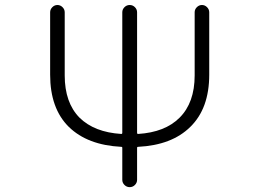

<svg xmlns="http://www.w3.org/2000/svg" viewBox="-20 -774 1040 772"><path d="M531.2 -240.2Q531.2 -235.4 535.2 -235.4Q643.6 -242.2 702.1 -300.8Q762.7 -361.3 762.7 -470.7V-724.6Q762.7 -736.3 771.5 -745.1Q780.3 -753.9 792 -753.9Q803.7 -753.9 812.5 -745.1Q821.3 -736.3 821.3 -724.6V-473.6Q821.3 -337.9 745.1 -263.7Q670.9 -190.4 535.2 -183.6Q531.2 -183.6 531.2 -179.7V-50.8Q531.2 -39.1 522.5 -30.3Q513.7 -21.5 501.5 -21.5Q489.3 -21.5 480.5 -30.3Q471.7 -39.1 471.7 -50.8V-179.7Q471.7 -183.6 467.8 -183.6Q332 -190.4 256.8 -263.7Q181.6 -337.9 181.6 -473.6V-724.6Q181.6 -736.3 190.4 -745.1Q199.2 -753.9 210.9 -753.9Q222.7 -753.9 231.4 -745.1Q240.2 -736.3 240.2 -724.6V-470.7Q240.2 -361.3 299.8 -300.8Q359.4 -242.2 467.8 -235.4Q471.7 -235.4 471.7 -240.2V-724.6Q471.7 -736.3 480.5 -745.1Q489.3 -753.9 501.5 -753.9Q513.7 -753.9 522.5 -745.1Q531.2 -736.3 531.2 -724.6Z"/></svg>

Font: Rounded-L Mgen+ 1m light
Style: Regular
Weight: 200
Designer: [Source Han Sans]
Ryoko NISHIZUKA  (kana & ideographs); Paul D. Hunt (Latin, Greek & Cyrillic); Wenlong ZHANG  (bopomofo
Version: Version 1.059.20150602